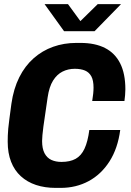

<svg xmlns="http://www.w3.org/2000/svg" viewBox="-20 -905 640 935"><path d="M251 10Q198.5 10 155.5 -4.2Q112.5 -18.5 81.5 -46.8Q50.5 -75 34 -117.2Q17.5 -159.5 17.5 -215Q17.5 -230.5 18 -245.2Q18.5 -260 20.2 -279Q22 -298 25.8 -326.8Q29.5 -355.5 35.5 -399.5Q46 -473 73.8 -528.5Q101.5 -584 143.8 -621.2Q186 -658.5 238.8 -677.2Q291.5 -696 351.5 -696H372Q443 -696 491.5 -671.2Q540 -646.5 565.2 -596.5Q590.5 -546.5 590.5 -470Q590.5 -456 589.2 -442Q588 -428 586 -413H429Q432 -432 433.8 -448.2Q435.5 -464.5 435.5 -478Q435.5 -513.5 424.8 -533.2Q414 -553 393.8 -561.5Q373.5 -570 344 -570Q312 -570 284.8 -556.5Q257.5 -543 238.5 -512.8Q219.5 -482.5 212 -431Q198 -339 191.5 -289.8Q185 -240.5 185 -218.5Q185 -181 197 -158.5Q209 -136 230.2 -126.2Q251.5 -116.5 279 -116.5Q321 -116.5 348.2 -131.5Q375.5 -146.5 391.5 -180.8Q407.5 -215 415 -272H565.5Q553.5 -182 513.2 -119Q473 -56 411.8 -23Q350.5 10 275.5 10ZM292 -753 197 -885H311L385.5 -783H352L456 -885H569.5L440.5 -753Z"/></svg>

Font: Chivo Mono Medium
Style: Italic
Weight: 500
Italic angle: -8.05°
Monospace: yes
Designer: Hector Gatti
Foundry: Omnibus-Type
Version: Version 1.008